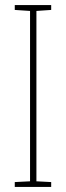

<svg xmlns="http://www.w3.org/2000/svg" viewBox="-20 -734 259 754"><path d="M181 0H38V-19L98 -22V-691L38 -695V-714H181V-695L123 -691V-22L181 -19Z"/></svg>

Font: Noto Sans Lao ExtraCondensed Thin
Style: Regular
Weight: 100
Width: 2
Designer: Monotype Design Team
Foundry: Monotype Imaging Inc.
Version: Version 2.003; ttfautohint (v1.8.4.7-5d5b)